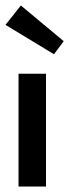

<svg xmlns="http://www.w3.org/2000/svg" viewBox="-26 -679 252 699"><path d="M41.5 0V-410.5H141.5V0ZM170.5 -481.5 -6 -588.5 50 -659 206 -529Z"/></svg>

Font: League Spartan Medium
Style: Regular
Weight: 500
Foundry: The League of Moveable Type
Version: Version 2.002